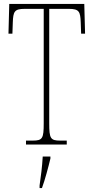

<svg xmlns="http://www.w3.org/2000/svg" viewBox="-20 -734 476 975"><path d="M112 0H319V-20H286C236 -20 230 -31 230 -108V-689H330C382 -689 388 -675 390 -620L392 -563H412L408 -714H27L23 -563H43L45 -620C47 -675 53 -689 105 -689H202V-108C202 -31 196 -20 146 -20H112ZM181 208V221H193C208 181 226 113 236 71V61H197C194 114 188 159 181 208Z"/></svg>

Font: Noto Serif Armenian ExtraCondensed Thin
Style: Regular
Weight: 100
Width: 2
Designer: Monotype Design Team
Foundry: Monotype Imaging Inc.
Version: Version 2.008